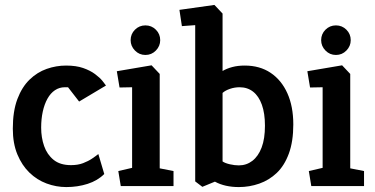

<svg xmlns="http://www.w3.org/2000/svg" viewBox="-20 -755 1522 779"><path d="M249 4Q208 4 169 -10.5Q130 -25 99.5 -54.5Q69 -84 50.5 -128.5Q32 -173 32 -233Q32 -304 50.5 -353Q69 -402 100 -432Q131 -462 169.5 -475.5Q208 -489 248 -489Q289 -489 317.5 -479Q346 -469 365.5 -454.5Q385 -440 395.5 -427Q406 -414 410 -408L301 -343L256 -401H243Q221 -401 203 -389Q185 -377 172.5 -354.5Q160 -332 153.5 -302Q147 -272 147 -237Q147 -197 159 -162.5Q171 -128 197.5 -106.5Q224 -85 268 -85Q296 -85 317 -93Q338 -101 353.5 -111.5Q369 -122 379 -130L403 -49Q376 -22 335.5 -9Q295 4 249 4Z M470 0 460 -61 516 -74V-401L465 -400L454 -466L595 -490L628 -455V-72L684 -61V0ZM570 -532Q545 -532 527.5 -550Q510 -568 510 -592Q510 -617 527.5 -634.5Q545 -652 570 -652Q595 -652 612.5 -634.5Q630 -617 630 -592Q630 -568 612.5 -550Q595 -532 570 -532Z M801 3 772 -19V-653L718 -649L708 -715L850 -735L883 -700V-467Q900 -477 922.5 -483Q945 -489 973 -489Q1034 -489 1078 -459.5Q1122 -430 1146 -376.5Q1170 -323 1170 -250Q1170 -181 1152 -132Q1134 -83 1103 -53.5Q1072 -24 1032 -10Q992 4 949 4Q921 4 896.5 -1.5Q872 -7 852 -18ZM949 -84Q980 -84 1004 -102.5Q1028 -121 1041.5 -156.5Q1055 -192 1055 -245Q1055 -295 1042.5 -330Q1030 -365 1007 -383Q984 -401 952 -401Q932 -401 913 -394.5Q894 -388 883 -378V-100Q893 -93 912.5 -88.5Q932 -84 949 -84Z M1243 0 1233 -61 1289 -74V-401L1238 -400L1227 -466L1368 -490L1401 -455V-72L1457 -61V0ZM1343 -532Q1318 -532 1300.5 -550Q1283 -568 1283 -592Q1283 -617 1300.5 -634.5Q1318 -652 1343 -652Q1368 -652 1385.5 -634.5Q1403 -617 1403 -592Q1403 -568 1385.5 -550Q1368 -532 1343 -532Z"/></svg>

Font: Kreon SemiBold
Style: Regular
Weight: 600
Designer: Julia Petretta
Foundry: Julia Petretta and Eli Heuer
Version: Version 2.002